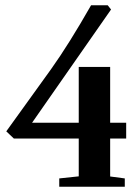

<svg xmlns="http://www.w3.org/2000/svg" viewBox="-20 -711 509 731"><path d="M32.7 -183.6 3.9 -210.9 174.8 -448.2Q242.7 -543.5 326.7 -690.9H390.1L402.8 -674.8L102.1 -243.7H279.8V-456.1H399.4V-243.7H460.4V-183.6H399.4V-39.1L455.1 -31.7V0H205.6V-31.7L279.8 -39.6V-183.6Z"/></svg>

Font: Elstob 18pt
Style: Bold
Weight: 700
Designer: Peter S. Baker
Version: Version 1.015